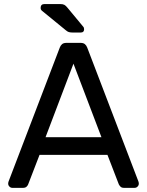

<svg xmlns="http://www.w3.org/2000/svg" viewBox="-20 -907 710 927"><path d="M39.9 0Q31.7 0 25.6 -6.1Q19.5 -12.2 19.5 -20.4Q19.5 -25.2 21.3 -30.6L268.7 -677.6Q272.5 -687.8 279.8 -693.9Q287.2 -700 300.7 -700H369Q382.5 -700 389.8 -693.9Q397.2 -687.8 401 -677.6L648.4 -30.6Q650.2 -25.2 650.2 -20.4Q650.2 -12.2 644.1 -6.1Q638 0 629.8 0H578.9Q567.2 0 561.5 -6.1Q555.9 -12.1 553.7 -16.9L498.8 -159.3H170.9L116 -16.9Q114.6 -12.1 108.7 -6.1Q102.7 0 90.8 0ZM199.9 -244.6H469.8L334.7 -599.6ZM330.3 -750Q319.2 -750 312.2 -752.2Q305.3 -754.3 297.3 -761.3L181.1 -856.3Q176.1 -861.3 176.1 -868.3Q176.1 -887.5 195.1 -887.5H269.2Q283.5 -887.5 290.6 -883.7Q297.7 -879.9 306.2 -869.3L381.1 -779Q386.1 -774 386.1 -766Q386.1 -750 370.1 -750Z"/></svg>

Font: Rubik Light
Style: Regular
Weight: 300
Designer: Hubert and Fischer
Foundry: Hubert and Fischer
Version: Version 2.300;gftools[0.9.30]